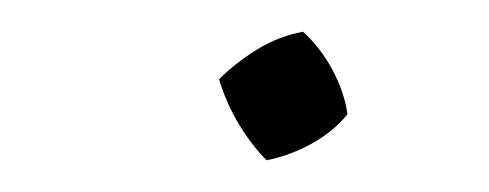

<svg xmlns="http://www.w3.org/2000/svg" viewBox="-20 -338 308 121"><path d="M148 -237Q139 -246 131 -259Q123 -272 118 -288Q128 -298 141.5 -306.5Q155 -315 171 -318Q182 -308 189.5 -294Q197 -280 199 -266Q190 -255 176.5 -247.5Q163 -240 148 -237Z"/></svg>

Font: Piazzolla Thin Thin
Style: Italic
Weight: 250
Italic angle: -11.3°
Version: Version 2.005